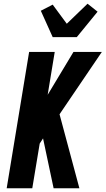

<svg xmlns="http://www.w3.org/2000/svg" viewBox="-20 -1015 569 1035"><path d="M408 0H269L212 -269L194 -241L154 0H16L137 -735H275L237 -504L376 -735H529L301 -399ZM264 -815 200 -957 264 -990 340 -887 452 -995 506 -952 394 -815Z"/></svg>

Font: Iosevka Heavy
Style: Italic
Weight: 900
Italic angle: -9°
Monospace: yes
Designer: Belleve Invis
Foundry: Belleve Invis
Version: Version 32.5.0; ttfautohint (v1.8.4)